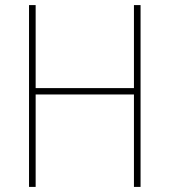

<svg xmlns="http://www.w3.org/2000/svg" viewBox="-20 -734 665 754"><path d="M532 0H506V-363H120V0H94V-714H120V-388H506V-714H532Z"/></svg>

Font: Noto Sans Tamil SemiCondensed Thin
Style: Regular
Weight: 100
Width: 4
Designer: Jelle Bosma - Monotype Design Team
Foundry: Monotype Imaging Inc.
Version: Version 2.004; ttfautohint (v1.8.4.7-5d5b)